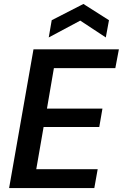

<svg xmlns="http://www.w3.org/2000/svg" viewBox="-20 -949 620 969"><path d="M26 0 149 -700H580L562 -605H252L217 -401H497L481 -308H200L163 -95H473L456 0ZM226 -760 241 -847 401 -929 530 -847 514 -760 385 -845Z"/></svg>

Font: DM Sans 20pt SemiBold
Style: Italic
Weight: 600
Italic angle: -10°
Version: Version 4.004;gftools[0.9.30]